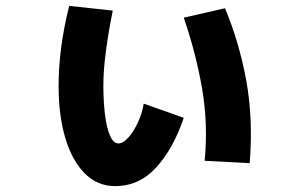

<svg xmlns="http://www.w3.org/2000/svg" viewBox="-20 -584 1040 652"><path d="M371 48Q311 48 268 5Q225 -38 202 -114.5Q179 -191 179 -292Q179 -354 187.5 -421Q196 -488 215 -564L363 -548Q349 -480 340 -413Q331 -346 331 -294Q331 -240 336.5 -195Q342 -150 353.5 -123.5Q365 -97 382 -97Q398 -97 416 -117Q434 -137 448.5 -168.5Q463 -200 468 -232L604 -184Q569 -80 511 -16Q453 48 371 48ZM828 -30 675 -38Q687 -164 666 -284.5Q645 -405 604 -524L744 -556Q792 -442 816 -312Q840 -182 828 -30Z"/></svg>

Font: Murecho ExtraBold
Style: Regular
Weight: 800
Designer: Neil Summerour
Foundry: Positype
Version: Version 1.010; ttfautohint (v1.8.3)